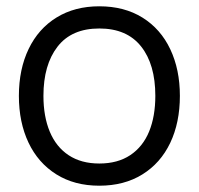

<svg xmlns="http://www.w3.org/2000/svg" viewBox="-20 -575 632 610"><path d="M40 -270.5Q40 -355 71 -419.5Q102 -484 159.8 -519.5Q217.5 -555 295.5 -555Q375 -555 432.8 -519Q490.5 -483 521 -418.5Q551.5 -354 551.5 -270.5Q551.5 -185.5 520.8 -121Q490 -56.5 432.2 -20.8Q374.5 15 295.5 15Q216.5 15 158.8 -21.2Q101 -57.5 70.5 -122Q40 -186.5 40 -270.5ZM473.5 -270.5Q473.5 -370.5 428.2 -427.5Q383 -484.5 295.5 -484.5Q207.5 -484.5 162.8 -426.8Q118 -369 118 -270.5Q118 -205 138.2 -156.5Q158.5 -108 198.2 -81.8Q238 -55.5 295.5 -55.5Q354 -55.5 394 -82.2Q434 -109 453.8 -157.2Q473.5 -205.5 473.5 -270.5Z"/></svg>

Font: CCSD_manrope
Style: Regular
Weight: 400
Designer: Mikhail Sharanda
Foundry: Mikhail Sharanda
Version: Version 4.503